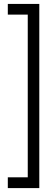

<svg xmlns="http://www.w3.org/2000/svg" viewBox="-20 -818 283 983"><path d="M20 89.8H122.1V-743.2H20V-797.9H181.2V145H20Z"/></svg>

Font: Kreadon
Style: Regular
Weight: 400
Designer: kohakuno
Foundry: StudioGnu
Version: Version 1.000;Glyphs 3.1.2 (3151)